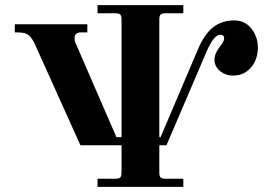

<svg xmlns="http://www.w3.org/2000/svg" viewBox="-20 -732 1038 752"><path d="M38 -605H52C70 -605 83.5 -601.3 92.5 -594C101.5 -586.7 110 -574 118 -556L295 -163H456V-56C456 -46.7 454.3 -40.3 451 -37C447.7 -33.7 441.3 -32 432 -32H362V0H698V-32H628C618.7 -32 612.3 -33.7 609 -37C605.7 -40.3 604 -46.7 604 -56V-163H632L790 -532C808.7 -574.7 826.3 -596 843 -596C853 -596 858 -591 858 -581C858 -573.7 852.3 -563 841 -549C827 -531 820 -514 820 -498C820 -480.7 827.2 -466 841.5 -454C855.8 -442 873.3 -436 894 -436C921.3 -436 944.2 -446.3 962.5 -467C980.8 -487.7 990 -514.3 990 -547C990 -573.7 981.7 -597.8 965 -619.5C948.3 -641.2 925.7 -652 897 -652C865 -652 837.5 -643 814.5 -625C791.5 -607 771.3 -577.3 754 -536L609 -195H604V-656C604 -665.3 605.7 -671.7 609 -675C612.3 -678.3 618.7 -680 628 -680H698V-712H362V-680H432C441.3 -680 447.7 -678.3 451 -675C454.3 -671.7 456 -665.3 456 -656V-195H436L277 -561C273.7 -567.7 272 -574.7 272 -582C272 -596.7 279.3 -604.3 294 -605H322V-637H38Z"/></svg>

Font: Km Standard TT
Style: Bold
Weight: 700
Designer: Alexey Kryukov <alexios@thessalonica.org.ru>
Version: Version 2.0.2